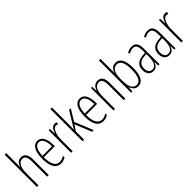

<svg xmlns="http://www.w3.org/2000/svg" viewBox="238 -1976 3201 3201"><g transform="rotate(-45 1838.5 -375.0)"><path d="M107 -503V-760H70V0H107V-294C107 -440 161 -504 227 -504C279 -504 313 -465 313 -358V0H350V-366C350 -481 309 -539 232 -539C160 -539 124 -484 107 -432H104C107 -455 107 -472 107 -503Z M617 -539C514 -539 464 -433 464 -264C464 -97 516 10 636 10C678 10 714 -3 744 -22V-61C708 -36 674 -24 638 -24C546 -24 501 -109 501 -269H761V-303C761 -425 723 -539 617 -539ZM617 -506C695 -506 727 -412 726 -301H502C508 -439 550 -506 617 -506Z M1022 -537C959 -537 930 -471 913 -416H911L905 -529H876V0H913V-278C913 -381 951 -500 1021 -500C1035 -500 1050 -495 1059 -491L1068 -527C1053 -535 1036 -537 1022 -537Z M1184 -365V-760H1147V0H1184V-197L1251 -296L1371 0H1410L1276 -329L1398 -529H1358L1215 -296C1203 -277 1196 -264 1184 -242H1182C1184 -285 1184 -321 1184 -365Z M1615 -539C1512 -539 1462 -433 1462 -264C1462 -97 1514 10 1634 10C1676 10 1712 -3 1742 -22V-61C1706 -36 1672 -24 1636 -24C1544 -24 1499 -109 1499 -269H1759V-303C1759 -425 1721 -539 1615 -539ZM1615 -506C1693 -506 1725 -412 1724 -301H1500C1506 -439 1548 -506 1615 -506Z M2037 -539C1962 -539 1924 -483 1908 -425H1906L1903 -529H1874V0H1911V-305C1911 -439 1964 -505 2033 -505C2086 -505 2117 -463 2117 -362V0H2154V-373C2154 -488 2112 -539 2037 -539Z M2329 -494V-760H2292V0H2322L2328 -91H2331C2353 -30 2391 10 2455 10C2555 10 2610 -84 2610 -269C2610 -446 2559 -539 2458 -539C2392 -539 2345 -495 2330 -428H2328C2329 -447 2329 -472 2329 -494ZM2454 -504C2537 -504 2572 -424 2572 -269C2572 -102 2528 -25 2451 -25C2377 -25 2329 -91 2329 -243V-290C2329 -419 2366 -504 2454 -504Z M2838 -539C2801 -539 2760 -527 2726 -506L2740 -476C2777 -498 2810 -506 2836 -506C2899 -506 2925 -468 2925 -356V-308L2864 -302C2754 -291 2691 -238 2691 -133C2691 -59 2727 10 2810 10C2882 10 2913 -38 2928 -89H2930L2933 0H2962V-359C2962 -487 2926 -539 2838 -539ZM2866 -272 2926 -278V-218C2926 -100 2894 -21 2816 -21C2762 -21 2729 -61 2729 -134C2729 -218 2773 -262 2866 -272Z M3214 -539C3177 -539 3136 -527 3102 -506L3116 -476C3153 -498 3186 -506 3212 -506C3275 -506 3301 -468 3301 -356V-308L3240 -302C3130 -291 3067 -238 3067 -133C3067 -59 3103 10 3186 10C3258 10 3289 -38 3304 -89H3306L3309 0H3338V-359C3338 -487 3302 -539 3214 -539ZM3242 -272 3302 -278V-218C3302 -100 3270 -21 3192 -21C3138 -21 3105 -61 3105 -134C3105 -218 3149 -262 3242 -272Z M3622 -537C3559 -537 3530 -471 3513 -416H3511L3505 -529H3476V0H3513V-278C3513 -381 3551 -500 3621 -500C3635 -500 3650 -495 3659 -491L3668 -527C3653 -535 3636 -537 3622 -537Z"/></g></svg>

Font: Noto Sans Ethiopic ExtraCondensed ExtraLight
Style: Regular
Weight: 200
Width: 2
Designer: Monotype Design Team
Foundry: Monotype Imaging Inc.
Version: Version 2.102